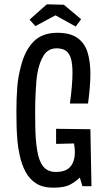

<svg xmlns="http://www.w3.org/2000/svg" viewBox="-20 -863 496 890"><path d="M56 -346Q56 -375 57 -404Q58 -433 60 -459Q62 -485 66.5 -509.5Q71 -534 77 -556Q95 -628 135 -669.5Q175 -711 246 -711Q305 -711 338.5 -687.5Q372 -664 385.5 -621.5Q399 -579 399 -520Q399 -489 396 -454.5Q393 -420 388 -383H304Q310 -426 313 -462Q316 -498 316 -527Q316 -564 309.5 -589Q303 -614 287 -626.5Q271 -639 243 -639Q204 -639 183.5 -607.5Q163 -576 154 -527Q150 -507 148.5 -485Q147 -463 145.5 -440Q144 -417 143.5 -393.5Q143 -370 143 -346Q143 -310 143.5 -278Q144 -246 146 -219Q148 -192 152 -169Q159 -119 179.5 -92.5Q200 -66 239 -66Q270 -66 289 -76.5Q308 -87 317.5 -108Q327 -129 327 -158Q327 -167 326 -177Q325 -187 323 -198L240 -196V-266L399 -264L404 0H362L350 -40Q332 -22 305.5 -7.5Q279 7 227 7Q179 7 148 -12.5Q117 -32 98.5 -66.5Q80 -101 71 -145Q64 -175 61 -208Q58 -241 57 -275.5Q56 -310 56 -346ZM331 -740 237 -792 144 -742 117 -772 197 -843 276 -841 356 -774Z"/></svg>

Font: Truculenta Medium
Style: Regular
Weight: 500
Version: Version 1.002